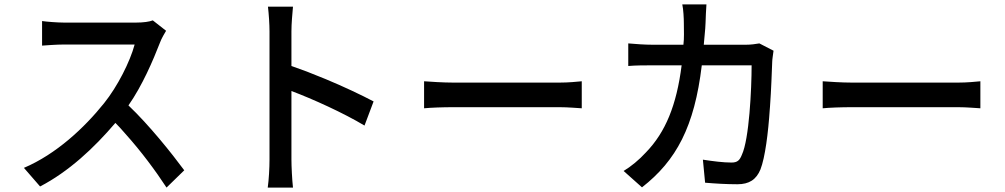

<svg xmlns="http://www.w3.org/2000/svg" viewBox="-20 -812 4540 867"><path d="M812 -43C756 -119 653 -248 560 -336C623 -426 671 -539 703 -621C709 -638 724 -663 730 -673L670 -720C655 -714 628 -710 594 -710H269C241 -710 188 -714 170 -717V-606C185 -607 234 -611 269 -611H588C567 -533 511 -422 450 -346C361 -235 234 -116 88 -54L161 30C290 -37 404 -143 501 -257C514 -244 527 -230 539 -216L546 -208C618 -128 683 -40 732 35L812 -43Z M1296 -92V-401C1392 -365 1531 -302 1626 -245L1667 -354C1612 -383 1532 -421 1450 -455L1440 -459C1390 -480 1340 -499 1296 -514V-670C1296 -705 1300 -748 1303 -782H1190C1194 -748 1197 -702 1197 -670V-92C1197 -53 1194 0 1189 35H1303C1299 0 1296 -61 1296 -92Z M2607 -445C2584 -443 2549 -439 2506 -439H2028C1980 -439 1924 -443 1895 -445V-323C1925 -326 1979 -328 2028 -328H2506C2545 -328 2587 -324 2607 -323V-445Z M3149 -517H3374C3374 -410 3363 -183 3330 -113C3320 -88 3310 -78 3283 -78C3246 -78 3199 -84 3154 -91L3164 13C3210 17 3261 20 3310 20C3363 20 3395 -1 3414 -47C3435 -101 3449 -212 3456 -318L3457 -330C3463 -411 3465 -489 3467 -532C3467 -544 3471 -566 3473 -583L3409 -616C3391 -613 3371 -610 3348 -610H3158C3160 -641 3165 -675 3166 -709C3167 -733 3168 -769 3170 -792H3061C3066 -769 3068 -729 3068 -707C3068 -673 3070 -640 3066 -610H2927C2892 -610 2851 -613 2817 -616V-514C2851 -517 2893 -517 2927 -517H3058C3035 -336 2985 -215 2897 -124C2866 -90 2828 -59 2796 -40L2879 34C3034 -87 3116 -240 3149 -517Z M4407 -445C4384 -443 4349 -439 4306 -439H3828C3780 -439 3724 -443 3695 -445V-323C3725 -326 3779 -328 3828 -328H4306C4345 -328 4387 -324 4407 -323V-445Z"/></svg>

Font: Glow Sans SC Condensed Medium
Style: Regular
Weight: 600
Width: 3
Designer: Ryoko NISHIZUKA (kana, bopomofo & ideographs); Paul D. Hunt (Latin, Greek & Cyrillic); Sandoll Communications, Soo-young
Version: Version 0.93